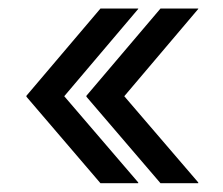

<svg xmlns="http://www.w3.org/2000/svg" viewBox="-20 -494 514 442"><path d="M178.9 -272.5V-273.5L349.5 -474.4H436.4V-473.4L266.1 -272.5ZM211.3 -72.2 40.8 -271.4V-272.5H127.9L298.2 -74V-72.2ZM40.8 -272.5V-273.5L211.3 -474.4H298.2V-473.4L127.9 -272.5ZM349.5 -72.2 178.9 -271.4V-272.5H266.1L436.4 -74V-72.2Z"/></svg>

Font: Foldit Thin
Style: Regular
Weight: 100
Designer: Sophia Tai
Foundry: Sophia Tai
Version: Version 1.003